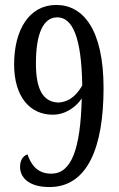

<svg xmlns="http://www.w3.org/2000/svg" viewBox="-20 -744 482 775"><path d="M180 11C335 11 398 -153 398 -388C398 -626 315 -724 207 -724C98 -724 37 -624 37 -484C37 -352 102 -281 193 -281C248 -281 291 -317 310 -347C305 -141 268 -43 187 -43C130 -43 105 -80 91 -121C71 -114 61 -95 61 -70C61 -30 93 11 180 11ZM215 -330C153 -333 125 -384 125 -488C125 -607 154 -674 211 -674C273 -674 309 -593 312 -399C296 -372 269 -333 215 -330Z"/></svg>

Font: Noto Serif Lao ExtCond
Style: Regular
Weight: 400
Width: 2
Designer: Monotype Design Team
Foundry: Monotype Imaging Inc.
Version: Version 2.004